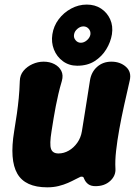

<svg xmlns="http://www.w3.org/2000/svg" viewBox="-20 -783 580 822"><path d="M474.2 -61.6Q476.4 -31.2 452.1 -8.6Q427.8 14 388.8 14Q369.6 14 358 5.6Q346.4 -2.8 340.2 -17.6Q338.4 -24.4 334.5 -25.9Q330.6 -27.4 324.8 -26.2Q316.4 -22.6 302.8 -15.3Q289.2 -8 271.1 0Q253 8 230.8 13.5Q208.6 19 182.2 19Q87.8 19 54.1 -39.6Q20.4 -98.2 40.6 -221Q47.6 -263 52.3 -296.2Q57 -329.4 60.2 -362.5Q63.4 -395.6 64.8 -436.4Q65.4 -461.4 80.5 -479.7Q95.6 -498 118.9 -508.5Q142.2 -519 166.8 -519Q192.8 -519 212.9 -508.5Q233 -498 242.4 -479.7Q251.8 -461.4 244.8 -436.4Q235.8 -406 229.8 -379.9Q223.8 -353.8 219 -329.3Q214.2 -304.8 209.9 -278.9Q205.6 -253 200.6 -221Q191.6 -165.4 198.4 -145.7Q205.2 -126 230.4 -126Q253.4 -126 274.6 -138.2Q295.8 -150.4 311 -172Q326.2 -193.6 330.6 -221Q337.6 -263 342.8 -296.8Q348 -330.6 353.5 -364.3Q359 -398 365.4 -440Q371.4 -475.6 396.3 -497.3Q421.2 -519 456.8 -519Q494.4 -519 519.2 -497Q544 -475 535.4 -438.2Q523.4 -386.2 511.6 -333.1Q499.8 -280 490.8 -230.1Q481.8 -180.2 477 -137Q472.2 -93.8 474.2 -61.6ZM204.2 -636.2Q209.6 -671.6 231.1 -700.3Q252.6 -729 284.5 -746.2Q316.4 -763.4 351.4 -763.4Q386.8 -763.4 412.8 -746.2Q438.8 -729 451.7 -700.3Q464.6 -671.6 459.2 -636.2Q453.8 -603 435.1 -572.2Q416.4 -541.4 385.5 -521.5Q354.6 -501.6 310.6 -501.6Q275.6 -501.6 249.3 -520.9Q223 -540.2 210.9 -571Q198.8 -601.8 204.2 -636.2ZM297 -635Q294.6 -621.6 303.6 -610.8Q312.6 -600 326 -600Q340 -600 352.3 -610.8Q364.6 -621.6 367 -635Q369 -649 360 -659.5Q351 -670 337 -670Q323.6 -670 311.3 -659.5Q299 -649 297 -635Z"/></svg>

Font: Winky Sans
Style: Italic
Weight: 400
Italic angle: -8.97852°
Designer: Simon Atzbach
Foundry: typofactur
Version: Version 1.205